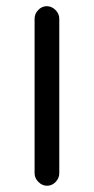

<svg xmlns="http://www.w3.org/2000/svg" viewBox="-20 -595 301 615"><path d="M169.9 -40V-535.2Q169.9 -550.8 157.7 -563Q145.5 -575.2 129.9 -575.2Q114.3 -575.2 102.5 -563Q90.8 -550.8 90.8 -535.2V-40Q90.8 -24.4 103 -12.2Q115.2 0 130.9 0Q146.5 0 158.2 -12.2Q169.9 -24.4 169.9 -40Z"/></svg>

Font: FakePearl
Style: Light
Weight: 350
Version: Version 1.2